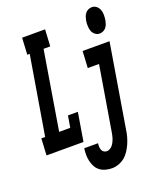

<svg xmlns="http://www.w3.org/2000/svg" viewBox="-201 -869 978 1186"><g transform="rotate(-20 288.0 -276.0)"><path d="M-27 0 -21 -110H4L90 -625H74L80 -735H231L225 -625H181L96 -110H169L182 -187H247L216 0ZM540 -595Q523 -595 509.5 -606Q496 -617 491 -632.5Q486 -648 485.5 -665.5Q485 -683 488 -701Q490 -712 494 -723.5Q498 -735 506 -745Q514 -755 525.5 -760Q537 -765 549 -765Q566 -765 579 -754Q592 -743 597.5 -727.5Q603 -712 603 -694.5Q603 -677 600 -659Q598 -648 594 -636.5Q590 -625 582 -615Q574 -605 562.5 -600Q551 -595 540 -595ZM327 213Q306 213 285.5 207.5Q265 202 249 190Q233 178 223.5 160.5Q214 143 209 122.5Q204 102 204 80.5Q204 59 207 38H298Q296 49 296.5 60Q297 71 300.5 81Q304 91 313 97Q322 103 333 103Q343 103 353.5 97Q364 91 371 82Q378 73 383 63Q388 53 391.5 43Q395 33 397 22Q399 11 401 1L471 -420H397L403 -530H580L489 19Q486 41 480 63Q474 85 465 105.5Q456 126 443 146.5Q430 167 412 182Q394 197 371.5 205Q349 213 327 213Z"/></g></svg>

Font: Iosevka Curly Slab XBdExObl
Style: Regular
Weight: 800
Width: 7
Italic angle: -9°
Monospace: yes
Designer: Belleve Invis
Foundry: Belleve Invis
Version: Version 11.1.0; ttfautohint (v1.8.3)